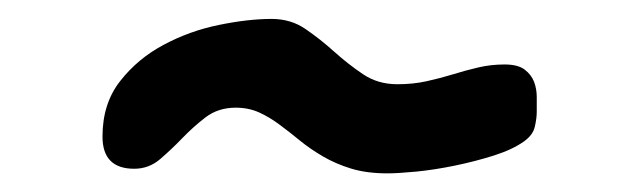

<svg xmlns="http://www.w3.org/2000/svg" viewBox="-20 -443 680 204"><path d="M122.6 -263.7Q88.9 -263.7 88.9 -297.9Q88.9 -333 107.7 -356.9Q126.5 -380.9 154.1 -395.5Q181.6 -410.2 212.6 -416.5Q243.7 -422.9 268.6 -422.9Q289.1 -422.9 304.7 -412.1Q320.3 -401.4 335 -388.2Q349.6 -375 365.5 -364.3Q381.3 -353.5 402.3 -353.5Q418.9 -353.5 433.3 -356.7Q447.8 -359.9 461.2 -364Q474.6 -368.2 488 -371.3Q501.5 -374.5 516.1 -374.5Q530.3 -374.5 537.4 -369.1Q544.4 -363.8 547.4 -356.2Q550.3 -348.6 550.3 -339.8Q550.3 -331.1 550.3 -324.2Q550.3 -317.4 548.3 -308.6Q546.4 -299.8 537.1 -293Q524.9 -284.2 504.9 -277.8Q484.9 -271.5 463.6 -267.1Q442.4 -262.7 422.6 -260.7Q402.8 -258.8 391.6 -258.8Q369.6 -258.8 353 -263.9Q336.4 -269 323 -276.9Q309.6 -284.7 298.6 -293.7Q287.6 -302.7 277.1 -310.5Q266.6 -318.4 255.4 -323.5Q244.1 -328.6 230.5 -328.6Q211.9 -328.6 198.5 -318.4Q185.1 -308.1 173.6 -296.1Q162.1 -284.2 150.1 -273.9Q138.2 -263.7 122.6 -263.7Z"/></svg>

Font: Short Stack
Style: Regular
Weight: 400
Designer: James Grieshaber
Foundry: James Grieshaber
Version: Version 1.002